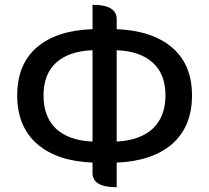

<svg xmlns="http://www.w3.org/2000/svg" viewBox="-20 -770 874 803"><path d="M468 13Q367 13 367 -46V-90Q218 -96 135 -168Q52 -241 52 -371Q52 -501 134 -572Q217 -643 367 -648V-750Q468 -750 468 -690V-648Q617 -642 700 -571Q783 -500 783 -371Q783 -241 700 -168Q617 -96 468 -90V13ZM162 -371Q162 -281 215 -231Q269 -182 367 -178V-560Q268 -556 215 -508Q162 -460 162 -371ZM468 -560V-178Q566 -183 619 -232Q672 -282 672 -371Q672 -460 619 -508Q566 -556 468 -560Z"/></svg>

Font: Swei Half Moon CJK SC
Style: Medium
Weight: 500
Version: Version 2.071